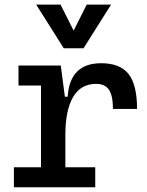

<svg xmlns="http://www.w3.org/2000/svg" viewBox="-20 -796 626 816"><path d="M257.8 -222.7 227.5 -384.8H267.6Q276.4 -527.3 410.2 -527.3Q490.2 -527.3 526.4 -481.4Q562.5 -435.5 562.5 -333H460Q460 -389.6 443.1 -414.6Q426.3 -439.5 388.7 -439.5Q322.8 -439.5 290.3 -383.1Q257.8 -326.7 257.8 -222.7ZM39.1 0V-85H384.8V0ZM154.3 0V-517.6H238.3L257.8 -369.1V0ZM58.6 -432.6V-517.6H231.4L241.2 -432.6ZM251 -590.8 133.8 -776.4H237.3L297.9 -656.2H288.1L348.6 -776.4H452.1L335 -590.8Z"/></svg>

Font: Cascadia Mono
Style: Regular
Weight: 400
Monospace: yes
Designer: Aaron Bell
Foundry: Saja Typeworks
Version: Version 2102.003